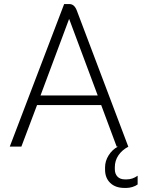

<svg xmlns="http://www.w3.org/2000/svg" viewBox="-20 -720 696 943"><path d="M477 -204H162L85 0H28L295 -700H321Q345 -700 357 -669L610 0H553ZM179 -251H460L320 -626H319ZM496 113V102Q496 71 513.5 43Q531 15 559 0H611Q579 17 561.5 43Q544 69 544 101V111Q544 134 557 147.5Q570 161 593 161H603Q631 161 656 143V186Q645 194 630 198.5Q615 203 601 203H591Q547 203 521.5 178.5Q496 154 496 113Z"/></svg>

Font: Bai Jamjuree Light
Style: Regular
Weight: 300
Designer: Katatrad Aksorn Co.,Ltd.
Foundry: Cadson Demak Co.,Ltd.
Version: Version 1.000; ttfautohint (v1.6)